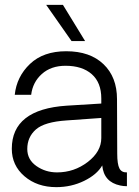

<svg xmlns="http://www.w3.org/2000/svg" viewBox="-20 -770 573 794"><path d="M332 -600.1H275.9L170.9 -750H240.2ZM464.8 -134.8Q464.8 -90.8 473.9 -73.5Q482.9 -56.2 504.9 -57.1V0Q489.7 0 477.1 -2.9Q409.2 -17.1 402.8 -85.9Q380.9 -47.9 327.9 -22Q274.9 3.9 212.9 3.9Q133.8 3.9 81.3 -41Q28.8 -85.9 28.8 -154.8Q28.8 -317.9 255.9 -333L398.9 -341.8V-362.8Q398.9 -428.7 359.4 -463.4Q319.8 -498 251 -498Q190.9 -498 153.1 -464.1Q115.2 -430.2 108.9 -377.9H41Q48.8 -453.1 104 -505.6Q159.2 -558.1 253.9 -558.1Q352.1 -558.1 408 -504.6Q463.9 -451.2 463.9 -359.9ZM398.9 -199.2V-282.2L255.9 -272Q164.1 -266.1 128.4 -234.6Q92.8 -203.1 92.8 -153.8Q92.8 -109.9 130.4 -83.5Q168 -57.1 215.8 -57.1Q286.6 -57.1 342.8 -100.1Q398.9 -143.1 398.9 -199.2Z"/></svg>

Font: Oakes Grotesk
Style: Light
Weight: 300
Designer: Samuel Oakes
Foundry: Samuel Oakes
Version: Version 1.0 | wf-rip DC20170320